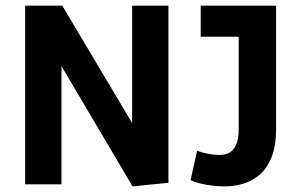

<svg xmlns="http://www.w3.org/2000/svg" viewBox="-20 -647 1058 674"><path d="M445.3 7.3 140.1 -509.3 195.8 -512.2V0H68.4V-627H198.7L500 -120.6L443.8 -117.7V-627H571.3V-5.4ZM769 7.3Q740.2 7.3 707 2Q673.8 -3.4 648.9 -14.6L671.9 -117.7Q692.4 -110.4 713.1 -106.7Q733.9 -103 750 -103Q769.5 -103 784.7 -110.8Q799.8 -118.7 808.8 -138.7Q817.9 -158.7 817.9 -194.3V-554.7L843.3 -518.1H684.6V-627H949.2V-195.3Q949.2 -135.7 933.6 -96.2Q918 -56.6 891.6 -33.9Q865.2 -11.2 833.5 -2Q801.8 7.3 769 7.3Z"/></svg>

Font: Anaheim
Style: Bold
Weight: 700
Version: Version 2.001